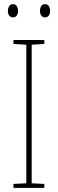

<svg xmlns="http://www.w3.org/2000/svg" viewBox="-20 -958 278 927"><path d="M18 -905C18 -888 26 -874 43 -874C59 -874 67 -887 67 -905C67 -923 59 -938 43 -938C26 -938 18 -922 18 -905ZM173 -906C173 -888 181 -874 197 -874C214 -874 222 -888 222 -906C222 -924 213 -938 197 -938C181 -938 173 -923 173 -906ZM194 -51V-70L133 -73V-742L194 -746V-765H45V-746L107 -742V-73L45 -70V-51Z"/></svg>

Font: Noto Sans Tamil UI Condensed Thin
Style: Regular
Weight: 100
Width: 3
Designer: Jelle Bosma - Monotype Design Team
Foundry: Monotype Imaging Inc.
Version: Version 2.004